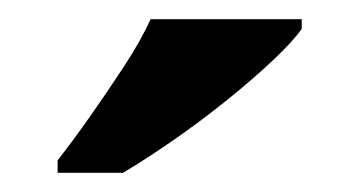

<svg xmlns="http://www.w3.org/2000/svg" viewBox="-20 -786 374 200"><path d="M40 -619Q55 -638 73.3 -664Q91.6 -690 109.3 -717Q126.9 -744 136.9 -766H294.3V-756Q285.3 -743 264.1 -723Q242.9 -703 215.5 -681Q188.1 -659 159.9 -639.5Q131.6 -620 108.2 -606H40Z"/></svg>

Font: Noto Serif Lao
Style: Regular
Weight: 400
Designer: Monotype Design Team
Foundry: Monotype Imaging Inc.
Version: Version 2.003